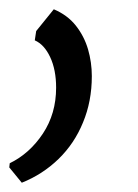

<svg xmlns="http://www.w3.org/2000/svg" viewBox="-31 -149 297 414"><path d="M16 245 -11 212 -10 203Q33 182 61.5 139Q90 96 90 40Q90 1.5 77.2 -25.8Q64.5 -53 44 -62L47 -82L85 -129Q114.5 -116.5 132.5 -93.8Q150.5 -71 158.8 -42.8Q167 -14.5 167 15Q167 69.5 148 115Q129.5 160.5 95.2 193.8Q61 227 16 245Z"/></svg>

Font: Koeln Type Sans Light
Style: Italic
Weight: 300
Italic angle: -7.5°
Designer: Eben Sorkin
Foundry: Eben Sorkin
Version: Version 2.001